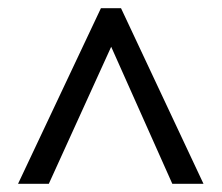

<svg xmlns="http://www.w3.org/2000/svg" viewBox="-20 -739 540 468"><path d="M226 -719 24 -291H99L251 -625L400 -291H476L275 -719Z"/></svg>

Font: Noto Sans Devanagari UI SemiCondensed
Style: Regular
Weight: 400
Width: 4
Designer: Jelle Bosma - Monotype Design Team
Foundry: Monotype Imaging Inc.
Version: Version 2.003